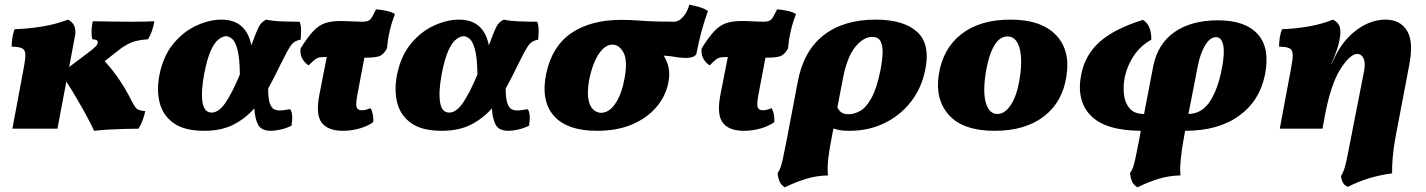

<svg xmlns="http://www.w3.org/2000/svg" viewBox="-20 -551 6103 822"><path d="M33 0 82 -262Q89 -298 88.5 -317.5Q88 -337 75 -344Q62 -351 30 -351Q30 -369 33 -389.5Q36 -410 43 -426Q105 -428 163.5 -438Q222 -448 271 -467Q291 -457 298 -440Q305 -423 302 -402L276 -264L353 -322Q380 -342 388.5 -351Q397 -360 398 -366Q400 -374 395.5 -378Q391 -382 375 -383Q371 -403 372 -422Q373 -441 377 -460Q389 -460 416.5 -459.5Q444 -459 479 -458.5Q514 -458 547 -458Q575 -458 598.5 -458.5Q622 -459 641 -460Q637 -438 631 -420Q625 -402 614 -383Q584 -381 562.5 -375.5Q541 -370 520 -358Q499 -346 471 -323L428 -289Q464 -250 492 -208Q520 -166 543 -120Q553 -101 559.5 -92Q566 -83 575 -80Q584 -77 602 -75Q598 -57 591 -37Q584 -17 573 0Q548 0 512 1Q476 2 441 4Q406 6 383 9Q372 -15 353.5 -49.5Q335 -84 312 -123.5Q289 -163 264 -202L226 0Z M854 9Q770 9 724 -23.5Q678 -56 664 -109.5Q650 -163 662 -227Q678 -310 721.5 -363Q765 -416 821 -441.5Q877 -467 928 -467Q1034 -467 1056 -357Q1076 -412 1087.5 -435Q1099 -458 1120 -467Q1146 -461 1187.5 -459.5Q1229 -458 1263 -458Q1269 -442 1269 -421.5Q1269 -401 1267 -381Q1239 -377 1224 -354.5Q1209 -332 1183 -279Q1169 -251 1155.5 -224Q1142 -197 1128 -172Q1128 -128 1135.5 -108Q1143 -88 1154 -83Q1165 -78 1176 -78Q1191 -78 1203 -80.5Q1215 -83 1223 -83Q1236 -62 1228 -13Q1206 -2 1182 3.5Q1158 9 1140 9Q1098 9 1084.5 -18Q1071 -45 1069 -87Q1030 -43 978.5 -17Q927 9 854 9ZM854 -234Q840 -158 847 -113.5Q854 -69 886 -69Q916 -69 944.5 -110Q973 -151 1007 -232Q1006 -304 996.5 -339Q987 -374 973.5 -385Q960 -396 948 -396Q934 -396 916.5 -383Q899 -370 883 -335.5Q867 -301 854 -234Z M1448 9Q1384 9 1357.5 -25.5Q1331 -60 1347 -144L1379 -307H1378Q1358 -307 1347.5 -305Q1337 -303 1327.5 -295.5Q1318 -288 1301 -271Q1261 -299 1267 -344Q1297 -392 1321 -417.5Q1345 -443 1372 -452Q1399 -461 1438 -461Q1461 -461 1487.5 -459.5Q1514 -458 1530 -458Q1556 -458 1565 -467.5Q1574 -477 1590 -511Q1610 -510 1634.5 -504.5Q1659 -499 1671 -491Q1643 -420 1637 -344Q1622 -317 1604 -310.5Q1586 -304 1544 -304Q1542 -304 1540 -304L1512 -156Q1502 -107 1506.5 -93Q1511 -79 1528 -79Q1547 -79 1566 -88Q1580 -66 1578 -28Q1554 -11 1519.5 -1Q1485 9 1448 9Z M1871 9Q1787 9 1741 -23.5Q1695 -56 1681 -109.5Q1667 -163 1679 -227Q1695 -310 1738.5 -363Q1782 -416 1838 -441.5Q1894 -467 1945 -467Q2051 -467 2073 -357Q2093 -412 2104.5 -435Q2116 -458 2137 -467Q2163 -461 2204.5 -459.5Q2246 -458 2280 -458Q2286 -442 2286 -421.5Q2286 -401 2284 -381Q2256 -377 2241 -354.5Q2226 -332 2200 -279Q2186 -251 2172.5 -224Q2159 -197 2145 -172Q2145 -128 2152.5 -108Q2160 -88 2171 -83Q2182 -78 2193 -78Q2208 -78 2220 -80.5Q2232 -83 2240 -83Q2253 -62 2245 -13Q2223 -2 2199 3.5Q2175 9 2157 9Q2115 9 2101.5 -18Q2088 -45 2086 -87Q2047 -43 1995.5 -17Q1944 9 1871 9ZM1871 -234Q1857 -158 1864 -113.5Q1871 -69 1903 -69Q1933 -69 1961.5 -110Q1990 -151 2024 -232Q2023 -304 2013.5 -339Q2004 -374 1990.5 -385Q1977 -396 1965 -396Q1951 -396 1933.5 -383Q1916 -370 1900 -335.5Q1884 -301 1871 -234Z M2536 9Q2407 9 2350.5 -56Q2294 -121 2319 -238Q2344 -354 2427 -410Q2510 -466 2640 -466Q2678 -466 2731.5 -462Q2785 -458 2864 -458Q2887 -458 2905.5 -480Q2924 -502 2931 -531Q2951 -527 2973 -521Q2995 -515 3011 -504Q2981 -423 2961 -319Q2954 -309 2942 -306Q2930 -303 2917 -303Q2894 -303 2872.5 -307Q2851 -311 2821 -313Q2836 -291 2842.5 -261Q2849 -231 2840 -191Q2828 -136 2788.5 -90.5Q2749 -45 2685.5 -18Q2622 9 2536 9ZM2553 -68Q2588 -68 2615 -108.5Q2642 -149 2654 -216Q2668 -293 2649 -326.5Q2630 -360 2603 -360Q2579 -360 2559 -339.5Q2539 -319 2524.5 -284Q2510 -249 2502 -207Q2493 -154 2499.5 -123.5Q2506 -93 2521.5 -80.5Q2537 -68 2553 -68Z M3165 9Q3101 9 3074.5 -25.5Q3048 -60 3064 -144L3096 -307H3095Q3075 -307 3064.5 -305Q3054 -303 3044.5 -295.5Q3035 -288 3018 -271Q2978 -299 2984 -344Q3014 -392 3038 -417.5Q3062 -443 3089 -452Q3116 -461 3155 -461Q3178 -461 3204.5 -459.5Q3231 -458 3247 -458Q3273 -458 3282 -467.5Q3291 -477 3307 -511Q3327 -510 3351.5 -504.5Q3376 -499 3388 -491Q3360 -420 3354 -344Q3339 -317 3321 -310.5Q3303 -304 3261 -304Q3259 -304 3257 -304L3229 -156Q3219 -107 3223.5 -93Q3228 -79 3245 -79Q3264 -79 3283 -88Q3297 -66 3295 -28Q3271 -11 3236.5 -1Q3202 9 3165 9Z M3340 251Q3324 241 3317.5 226Q3311 211 3309 190Q3317 179 3321.5 166.5Q3326 154 3332 127Q3338 100 3348 48L3396 -204Q3421 -334 3506.5 -400.5Q3592 -467 3729 -467Q3850 -467 3907.5 -413.5Q3965 -360 3940 -247Q3924 -171 3878.5 -113.5Q3833 -56 3766 -23.5Q3699 9 3616 9Q3591 9 3576.5 6.5Q3562 4 3548 -1L3539 47Q3532 81 3526.5 124.5Q3521 168 3525 200Q3476 201 3431.5 214.5Q3387 228 3340 251ZM3588 -211 3565 -91Q3574 -74 3585 -68Q3596 -62 3613 -62Q3637 -62 3662.5 -76Q3688 -90 3711 -131.5Q3734 -173 3750 -253Q3757 -289 3758.5 -321Q3760 -353 3750.5 -373Q3741 -393 3713 -393Q3677 -393 3641.5 -350Q3606 -307 3588 -211Z M4239 9Q4104 9 4043.5 -57.5Q3983 -124 3999 -230Q4016 -343 4096 -405Q4176 -467 4306 -467Q4437 -467 4500 -402Q4563 -337 4546 -227Q4530 -115 4449.5 -53Q4369 9 4239 9ZM4250 -63Q4282 -63 4308.5 -103Q4335 -143 4347 -224Q4358 -301 4344 -348Q4330 -395 4293 -395Q4258 -395 4234.5 -352Q4211 -309 4200 -238Q4187 -153 4201.5 -108Q4216 -63 4250 -63Z M4850 251Q4833 241 4826.5 226Q4820 211 4818 190Q4826 179 4830.5 166.5Q4835 154 4841 127Q4847 100 4857 48L4864 9Q4712 8 4649.5 -56.5Q4587 -121 4609 -232Q4625 -315 4687 -371Q4749 -427 4873 -466Q4892 -455 4901 -432Q4910 -409 4909 -381Q4862 -355 4833 -310.5Q4804 -266 4794 -213Q4788 -178 4792.5 -143Q4797 -108 4817.5 -85.5Q4838 -63 4878 -63L4917 -266Q4936 -363 5008 -413.5Q5080 -464 5195 -464Q5311 -464 5364.5 -405Q5418 -346 5396 -233Q5374 -120 5285 -55.5Q5196 9 5054 9L5047 47Q5039 91 5035 132.5Q5031 174 5034 200Q4985 201 4940.5 214.5Q4896 228 4850 251ZM5108 -268 5068 -63Q5125 -64 5159.5 -116Q5194 -168 5211 -257Q5224 -322 5217 -357Q5210 -392 5186 -392Q5161 -392 5140 -358Q5119 -324 5108 -268Z M5459 0 5508 -262Q5515 -298 5514.5 -317.5Q5514 -337 5501 -344Q5488 -351 5456 -351Q5456 -369 5459 -389.5Q5462 -410 5469 -426Q5528 -428 5584 -438Q5640 -448 5687 -467Q5707 -456 5713.5 -441.5Q5720 -427 5718 -402Q5715 -370 5702.5 -334.5Q5690 -299 5680 -278V-275L5697 -311Q5732 -382 5790.5 -424.5Q5849 -467 5912 -467Q5974 -467 6003.5 -420Q6033 -373 6013 -271L5954 39Q5946 83 5942.5 124Q5939 165 5940 191Q5889 198 5843.5 211.5Q5798 225 5750 249Q5735 242 5729 230.5Q5723 219 5721 203Q5729 190 5734 176Q5739 162 5745 134.5Q5751 107 5761 54L5819 -242Q5827 -280 5818 -300Q5809 -320 5791 -320Q5760 -320 5718.5 -255Q5677 -190 5651 -50L5642 0Z"/></svg>

Font: Vollkorn Black
Style: Italic
Weight: 900
Italic angle: -11°
Designer: Friedrich Althausen
Foundry: Friedrich Althausen
Version: Version 5.000; ttfautohint (v1.8.3)